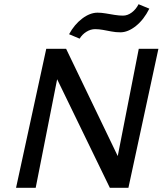

<svg xmlns="http://www.w3.org/2000/svg" viewBox="-20 -889 776 909"><path d="M56 0 199 -658H279L149 0ZM545 0H500L215 -587L233 -658H293L564 -95ZM730 -658 588 0H508L637 -658ZM357 -706 307 -727Q332 -773 369 -801Q406 -829 442 -829Q460 -829 480.5 -825.5Q501 -822 522.5 -818.5Q544 -815 562 -815Q584 -815 604 -830Q624 -845 636 -869L687 -848Q661 -796 623.5 -766Q586 -736 550 -736Q528 -736 507.5 -740Q487 -744 467.5 -747.5Q448 -751 430 -751Q409 -751 389 -738.5Q369 -726 357 -706Z"/></svg>

Font: Ysabeau SemiBold
Style: Italic
Weight: 600
Italic angle: -12°
Designer: Christian Thalmann (Catharsis Fonts)
Version: Version 2.002